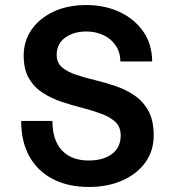

<svg xmlns="http://www.w3.org/2000/svg" viewBox="-20 -730 690 762"><path d="M333 12Q250 12 189.5 -19.5Q129 -51 96.5 -109.5Q64 -168 64 -250H188Q188 -174 225.5 -133.5Q263 -93 332 -93Q390 -93 424.5 -119Q459 -145 459 -192Q459 -226 438.5 -245.5Q418 -265 383.5 -278Q349 -291 308 -301.5Q267 -312 226 -325.5Q185 -339 150.5 -361Q116 -383 95 -418.5Q74 -454 74 -509Q74 -567 105 -612Q136 -657 192 -683.5Q248 -710 323 -710Q395 -710 453.5 -683Q512 -656 547.5 -606.5Q583 -557 584 -486H458Q457 -524 438.5 -550.5Q420 -577 389.5 -591Q359 -605 323 -605Q272 -605 238.5 -580.5Q205 -556 205 -512Q205 -481 226 -463Q247 -445 281.5 -433.5Q316 -422 357 -412Q398 -402 438.5 -388.5Q479 -375 513.5 -351.5Q548 -328 569 -290Q590 -252 590 -193Q590 -131 556.5 -85Q523 -39 465 -13.5Q407 12 333 12Z"/></svg>

Font: Azeret Mono Medium
Style: Regular
Weight: 500
Designer: Martin Vácha
Foundry: Displaay
Version: Version 1.002